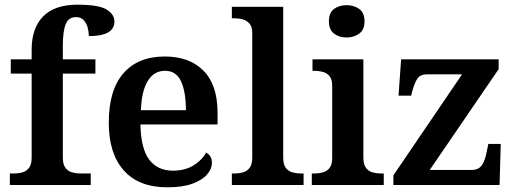

<svg xmlns="http://www.w3.org/2000/svg" viewBox="-20 -789 2195 819"><path d="M22 0V-49H41Q58 -49 75 -53.5Q92 -58 103.5 -72.5Q115 -87 115 -117V-475H26V-536H115V-577Q115 -669 164 -719Q213 -769 310 -769Q401 -769 434.5 -748.5Q468 -728 468 -697Q468 -635 359 -635Q359 -653 354 -671.5Q349 -690 337 -703Q325 -716 304 -716Q273 -716 260.5 -686.5Q248 -657 248 -592V-536H387V-475H248V-117Q248 -87 259.5 -72.5Q271 -58 288.5 -53.5Q306 -49 323 -49H367V0Z M694 10Q572 10 508 -62Q444 -134 444 -265Q444 -405 506.5 -476.5Q569 -548 683 -548Q788 -548 848 -487.5Q908 -427 908 -308V-258H579Q581 -155 616.5 -108Q652 -61 718 -61Q769 -61 805.5 -83.5Q842 -106 859 -138Q884 -125 884 -94Q884 -69 863.5 -45Q843 -21 801 -5.5Q759 10 694 10ZM773 -319Q773 -396 752.5 -441.5Q732 -487 684 -487Q637 -487 610.5 -444Q584 -401 581 -319Z M969 0V-49H981Q998 -49 1015.5 -53.5Q1033 -58 1044.5 -72.5Q1056 -87 1056 -117V-647Q1056 -675 1044 -688.5Q1032 -702 1015 -706.5Q998 -711 981 -711H969V-760H1188V-117Q1188 -87 1199.5 -72.5Q1211 -58 1228.5 -53.5Q1246 -49 1263 -49H1275V0Z M1459 -629Q1427 -629 1405 -645.5Q1383 -662 1383 -698Q1383 -735 1405 -751Q1427 -767 1459 -767Q1489 -767 1512 -751Q1535 -735 1535 -698Q1535 -662 1512 -645.5Q1489 -629 1459 -629ZM1310 0V-49H1322Q1339 -49 1356.5 -53.5Q1374 -58 1385.5 -72Q1397 -86 1397 -115V-423Q1397 -451 1385.5 -464.5Q1374 -478 1356.5 -482.5Q1339 -487 1322 -487H1313V-536H1530V-117Q1530 -87 1541.5 -72.5Q1553 -58 1570 -53.5Q1587 -49 1604 -49H1617V0Z M1658 0V-41L1951 -472H1802Q1774 -472 1761.5 -455Q1749 -438 1738 -398L1734 -381H1680L1691 -536H2107V-494L1813 -64H1991Q2022 -64 2036 -85Q2050 -106 2057 -146L2063 -175H2116L2111 0Z"/></svg>

Font: Noto Naskh Arabic UI Semi
Style: Bold
Weight: 700
Designer: Monotype Design Team, David Williams, Mohamad Dakak and Nizar Qandah
Foundry: Monotype Imaging Inc.
Version: Version 2.014; ttfautohint (v1.8.4.7-5d5b)